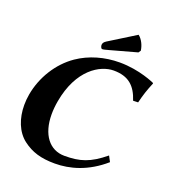

<svg xmlns="http://www.w3.org/2000/svg" viewBox="-150 -964 1006 1094"><g transform="rotate(20 353.0 -416.5)"><path d="M503.2 -843 343.7 -744C328.9 -734.8 325.8 -727 324.5 -720C322.9 -711 328 -695 336.1 -695C344.2 -695 353.4 -697.6 376.7 -704L536.5 -748.1L545.9 -762C542 -791 527.3 -824.3 503.2 -843ZM456.6 -658C365.6 -658 276.6 -632.8 205.5 -584C115.8 -522.3 52.6 -419.9 33.2 -310C29.3 -288 27.4 -266 27.4 -244.6C27.4 -163.6 55 -89.9 110 -48C163 -7.7 220 10 304.8 10C394 10 498.7 -18 598.1 -105L580.1 -139C492.4 -67 434.4 -50 341.4 -50C250.8 -50 192.1 -125.2 192.1 -248.3C192.1 -273.3 194.5 -300.3 199.6 -329C235.4 -532 357.9 -603 439.9 -603C529.9 -603 575.5 -561 602 -479L632.2 -480C644.8 -531 654.6 -560.7 675.1 -610L673.6 -613C673.6 -613 578.6 -658 456.6 -658Z"/></g></svg>

Font: Linux Biolinum O 
Style: Bold Italic
Weight: 700
Designer: Philipp H. Poll
Foundry: Philipp H. Poll
Version: Version 1.3.2